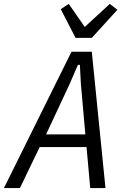

<svg xmlns="http://www.w3.org/2000/svg" viewBox="-51 -963 630 983"><path d="M411 0 392 -210H152L51 0H-31L315 -698H419L489 0ZM363 -534 358 -631H348L306 -534L185 -275H386ZM336 -769 260 -916 301 -943 383 -825 511 -943 550 -913 419 -769Z"/></svg>

Font: IBM Plex Sans Condensed
Style: Italic
Weight: 400
Width: 3
Italic angle: -11°
Designer: Mike Abbink, Paul van der Laan, Pieter van Rosmalen
Foundry: Bold Monday
Version: Version 1.3